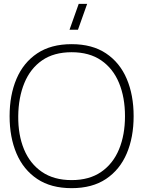

<svg xmlns="http://www.w3.org/2000/svg" viewBox="-20 -965 746 1000"><path d="M353 15Q245.5 15 173.8 -33Q102 -81 66 -165.5Q30 -250 30 -360Q30 -470 66 -554.5Q102 -639 173.8 -687Q245.5 -735 353 -735Q460.5 -735 532.2 -687Q604 -639 640 -554.5Q676 -470 676 -360Q676 -250 640 -165.5Q604 -81 532.2 -33Q460.5 15 353 15ZM353 -27Q445.5 -27 507.2 -69.8Q569 -112.5 600 -187.5Q631 -262.5 631 -360Q631 -457.5 600 -532.8Q569 -608 507.2 -650.5Q445.5 -693 353 -693Q260.5 -693 199.2 -650.5Q138 -608 107 -532.8Q76 -457.5 75 -360Q74 -262.5 105 -187.5Q136 -112.5 198.2 -69.8Q260.5 -27 353 -27ZM342 -810H386L434 -945H390Z"/></svg>

Font: Manrope Variable Light
Style: Regular
Weight: 200
Designer: Mikhail Sharanda
Foundry: Mikhail Sharanda
Version: Version 4.505